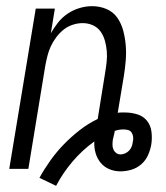

<svg xmlns="http://www.w3.org/2000/svg" viewBox="-20 -548 540 623"><path d="M162 55 108 29Q124 0 144 -28Q164 -56 188 -80.5Q212 -105 239 -126Q266 -147 297 -162L321 -311Q324 -329 326 -347Q328 -365 326.5 -382Q325 -399 320.5 -415.5Q316 -432 306.5 -445.5Q297 -459 281.5 -466Q266 -473 248 -473Q232 -473 215.5 -467.5Q199 -462 186 -451.5Q173 -441 162.5 -427Q152 -413 145 -398Q138 -383 134 -367Q130 -351 127 -335L72 0H10L96 -520H158L145 -440Q155 -458 168.5 -475Q182 -492 200 -504Q218 -516 238.5 -522Q259 -528 279 -528Q304 -528 326 -518.5Q348 -509 361 -490Q374 -471 380 -448Q386 -425 388 -401Q390 -377 388 -352Q386 -327 382 -302L362 -182Q368 -183 374 -183Q380 -183 386 -183Q406 -183 425.5 -177Q445 -171 457 -156Q469 -141 471.5 -120.5Q474 -100 471 -80Q468 -62 460.5 -45Q453 -28 439 -15.5Q425 -3 407 2.5Q389 8 371 8Q352 8 335 1Q318 -6 306.5 -20Q295 -34 290 -52Q285 -70 286 -89Q247 -61 215.5 -24Q184 13 162 55ZM371 -47Q379 -47 386.5 -50.5Q394 -54 399.5 -60Q405 -66 407.5 -73Q410 -80 411 -88Q413 -96 412 -104Q411 -112 407 -118Q403 -124 396 -126Q389 -128 381 -128Q374 -128 367 -127Q360 -126 352 -123V-120Q351 -114 349 -107Q347 -100 346 -94Q345 -86 345 -78Q345 -70 348 -63Q351 -56 357 -51.5Q363 -47 371 -47Z"/></svg>

Font: Iosevka Curly Light
Style: Italic
Weight: 300
Italic angle: -9°
Monospace: yes
Designer: Belleve Invis
Foundry: Belleve Invis
Version: Version 22.1.2; ttfautohint (v1.8.4)